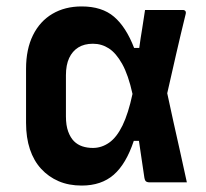

<svg xmlns="http://www.w3.org/2000/svg" viewBox="-20 -567 640 597"><path d="M234 -547Q297 -547 334.5 -515Q372 -483 397 -418H413Q417 -448 422 -477.5Q427 -507 431 -536Q461 -536 490.5 -536Q520 -536 548 -536Q554 -536 556.5 -532.5Q559 -529 557 -522Q542 -461 528 -400Q514 -339 500 -277Q509 -234 519 -189.5Q529 -145 539.5 -98Q550 -51 561 0Q529 0 501.5 0Q474 0 445 0Q440 0 436.5 -1.5Q433 -3 431.5 -6Q430 -9 429 -14Q426 -37 421 -68Q416 -99 412 -129H396Q372 -57 333.5 -23.5Q295 10 234 10Q194 10 162.5 -3.5Q131 -17 108 -42Q85 -67 73 -103Q61 -139 61 -185V-353Q61 -414 82.5 -457.5Q104 -501 143 -524Q182 -547 234 -547ZM269 -431Q242 -431 223.5 -419.5Q205 -408 195 -386.5Q185 -365 185 -333V-205Q185 -177 192 -158Q199 -139 210 -128Q221 -117 236 -112Q251 -107 269 -107Q296 -107 319.5 -123.5Q343 -140 361 -177Q379 -214 392 -275Q379 -334 360 -368Q341 -402 318.5 -416.5Q296 -431 269 -431Z"/></svg>

Font: Recursive SemiBold
Style: Regular
Weight: 600
Version: Version 1.085